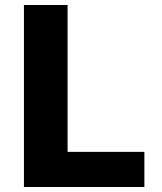

<svg xmlns="http://www.w3.org/2000/svg" viewBox="-20 -750 650 770"><path d="M251 -730V-141H559V0H76V-730Z"/></svg>

Font: M PLUS 1p ExtraBold
Style: Regular
Weight: 800
Version: Version 1.062